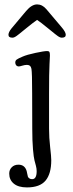

<svg xmlns="http://www.w3.org/2000/svg" viewBox="-20 -649 324 854"><path d="M98.6 -524.9Q90.8 -518.6 80.8 -510.5Q70.8 -502.4 65.4 -498Q60.1 -493.7 54 -489.3Q47.9 -484.9 43.5 -483.2Q39.1 -481.4 35.2 -481.4Q17.6 -481.4 17.6 -494.1Q17.6 -505.4 30.3 -521.5L96.2 -600.1Q121.1 -629.4 145 -629.4Q168 -629.4 186 -608.4L252.9 -529.3Q272.5 -506.8 272.5 -494.1Q272.5 -481.4 254.9 -481.4Q251 -481.4 246.6 -483.2Q242.2 -484.9 236.1 -489.3Q230 -493.7 224.6 -498Q219.2 -502.4 209.2 -510.5Q199.2 -518.6 191.4 -524.9Q159.7 -550.8 145 -560.5Q130.4 -550.8 98.6 -524.9ZM123 -234.4Q123 -324.7 119.9 -342.5Q116.7 -360.4 100.1 -360.4Q90.3 -360.4 79.1 -356.9Q67.9 -353.5 64 -353.5Q56.6 -353.5 52.2 -358.4Q47.9 -363.3 47.9 -370.6Q47.9 -379.4 54.2 -384Q60.5 -388.7 80.1 -397Q100.1 -405.8 138.2 -413.8Q176.3 -421.9 189.9 -421.9Q197.8 -421.9 200 -417.5Q202.1 -413.1 202.1 -401.9Q202.1 -398.4 200.2 -363.3Q198.2 -328.1 198.2 -231V-77.1Q198.2 -36.1 203.1 5.9Q208 47.9 208 63.5Q208 124 182.6 154.3Q157.2 184.6 100.1 184.6Q61.5 184.6 41.3 167.7Q21 150.9 21 123Q21 106.4 32.2 95Q43.5 83.5 62 83.5Q90.3 83.5 98.6 111.8Q99.6 115.2 101.3 124.5Q103 133.8 104.2 137.2Q105.5 140.6 110.4 144.3Q115.2 147.9 123 147.9Q143.1 147.9 143.1 112.3Q143.1 101.1 139.9 88.9Q136.7 76.7 133.3 64Q129.9 51.3 126.7 14.9Q123.5 -21.5 123.5 -75.7Z"/></svg>

Font: Cooper*
Style: Regular
Weight: 400
Designer: Owen Earl
Foundry: indestructible type*
Version: Version 0.001